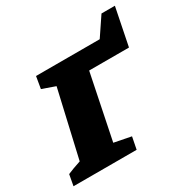

<svg xmlns="http://www.w3.org/2000/svg" viewBox="-170 -773 890 906"><g transform="rotate(-30 274.5 -320.0)"><path d="M499 -640H572L531 -436H314L242 -84L334 -66L321 0H-23L-12 -60Q8 -68 20.5 -73Q33 -78 61 -87L144 -449L73 -474L84 -539H431Z"/></g></svg>

Font: Piazzolla SC ExtraBold
Style: Italic
Weight: 800
Italic angle: -11.3°
Designer: Juan Pablo del Peral
Foundry: Huerta Tipografica
Version: Version 1.330